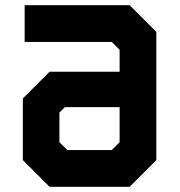

<svg xmlns="http://www.w3.org/2000/svg" viewBox="-20 -720 692 740"><path d="M171 0 68 -103V-340.5L171 -443.5H441V-528L410.5 -558.5H75V-700H479.5L582.5 -597V-103L479.5 0ZM240 -141.5H410.5L441 -172V-307H230L209 -286V-172Z"/></svg>

Font: Tourney Expanded Black
Style: Regular
Weight: 900
Width: 7
Designer: Tyler Finck
Foundry: Etcetera Type Co
Version: Version 1.010; ttfautohint (v1.8.3)